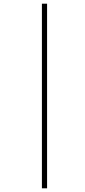

<svg xmlns="http://www.w3.org/2000/svg" viewBox="-20 -780 463 1040"><path d="M207 240V-760H235V240Z"/></svg>

Font: Noto Serif ExtraCondensed Thin
Style: Italic
Weight: 100
Width: 2
Italic angle: -12°
Designer: Monotype Design Team
Foundry: Monotype Imaging Inc.
Version: Version 2.013